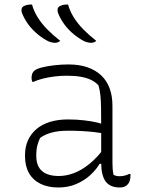

<svg xmlns="http://www.w3.org/2000/svg" viewBox="-20 -822 640 852"><path d="M479 -352Q479 -321 479 -289.5Q479 -258 479 -226.5Q479 -195 479 -163.5Q479 -132 479 -100Q479 -84 480 -72Q481 -60 484 -46Q490 -43 496.5 -41.5Q503 -40 510 -40Q523 -40 534 -43Q545 -46 553 -50H559Q559 -49 559 -47Q559 -45 559 -43Q559 -29 555.5 -19Q552 -9 546 -3Q540 3 532 6.5Q524 10 512 10Q491 10 475 3.5Q459 -3 449 -16.5Q439 -30 434 -51Q429 -72 429 -100Q429 -138 429 -181Q429 -224 429 -252Q429 -306 428.5 -340.5Q428 -375 425.5 -399Q423 -423 417 -443Q404 -458 384 -467.5Q364 -477 337.5 -481.5Q311 -486 276 -486Q248 -486 220.5 -482.5Q193 -479 169.5 -473Q146 -467 129 -459H123Q122 -463 121 -467Q120 -471 120 -475Q120 -486 122.5 -493.5Q125 -501 131 -507Q140 -516 165 -522.5Q190 -529 222 -532.5Q254 -536 284 -536Q332 -536 368 -523.5Q404 -511 429 -487.5Q454 -464 466.5 -430Q479 -396 479 -352ZM141 -130Q141 -85 166.5 -63Q192 -41 241 -41Q274 -41 308.5 -54Q343 -67 378.5 -96Q414 -125 448 -172V-95H422Q406 -68 379.5 -44Q353 -20 317.5 -5Q282 10 239 10Q193 10 159.5 -6.5Q126 -23 108.5 -54Q91 -85 91 -129V-134Q91 -170 104 -199Q117 -228 141.5 -249Q166 -270 201.5 -281Q237 -292 282 -292Q319 -292 353.5 -288Q388 -284 412.5 -278Q437 -272 445 -267Q451 -264 453 -258Q455 -252 455 -244.5Q455 -237 454 -226Q426 -233 398 -236Q370 -239 342 -240.5Q314 -242 285 -242Q239 -242 208.5 -233.5Q178 -225 158 -210Q151 -196 146 -177.5Q141 -159 141 -133ZM122 -802Q130 -773 147 -745.5Q164 -718 189.5 -692Q215 -666 247 -641Q243 -636 236 -634Q229 -632 224 -632Q216 -632 205 -635Q194 -638 183 -645Q159 -659 137.5 -678.5Q116 -698 100.5 -721Q85 -744 77 -766Q74 -774 76 -783Q78 -792 88 -796Q94 -799 98.5 -800Q103 -801 109 -801.5Q115 -802 122 -802ZM282 -802Q290 -773 307 -745.5Q324 -718 349.5 -692Q375 -666 407 -641Q403 -636 396 -634Q389 -632 384 -632Q376 -632 365 -635Q354 -638 343 -645Q319 -659 297.5 -678.5Q276 -698 260.5 -721Q245 -744 237 -766Q234 -774 236 -783Q238 -792 248 -796Q254 -799 258.5 -800Q263 -801 269 -801.5Q275 -802 282 -802Z"/></svg>

Font: Recursive Monospace Casual Light
Style: Regular
Weight: 300
Version: Version 1.047